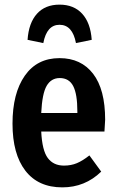

<svg xmlns="http://www.w3.org/2000/svg" viewBox="-20 -794 504 829"><path d="M431 -226H158Q162 -144 186.5 -111.5Q211 -79 256 -79Q287 -79 312 -89.5Q337 -100 366 -123L417 -53Q347 15 249 15Q145 15 89.5 -57Q34 -129 34 -260Q34 -391 87 -467Q140 -543 237 -543Q330 -543 382 -475.5Q434 -408 434 -277Q434 -268 431 -226ZM314 -313Q314 -388 296 -422.5Q278 -457 238 -457Q201 -457 181.5 -423.5Q162 -390 158 -306H314ZM376 -622 308 -608Q293 -687 237 -687Q182 -687 167 -608L99 -622Q104 -695 139.5 -734.5Q175 -774 237 -774Q299 -774 335 -734.5Q371 -695 376 -622Z"/></svg>

Font: Fira Sans Compressed Medium
Style: Regular
Weight: 500
Width: 1
Designer: bBox Type GmbH & Carrois Corporate GbR & Edenspiekermann AG
Foundry: bBox Type GmbH & Carrois Corporate GbR & Edenspiekermann AG
Version: Version 4.301